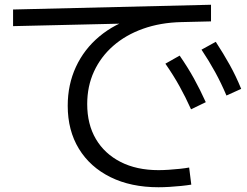

<svg xmlns="http://www.w3.org/2000/svg" viewBox="-20 -748 1040 808"><path d="M647 40Q531 40 445 -2.5Q359 -45 312 -122Q265 -199 265 -303Q265 -392 299.5 -466.5Q334 -541 398 -594.5Q462 -648 548 -674L552 -650L35 -638V-708L868 -728V-658L743 -655Q655 -653 582 -627Q509 -601 456.5 -555Q404 -509 375.5 -447Q347 -385 347 -310Q347 -225 383.5 -163Q420 -101 487.5 -66.5Q555 -32 647 -32Q666 -32 689.5 -33.5Q713 -35 736.5 -37.5Q760 -40 776 -43L785 29Q767 32 742.5 34.5Q718 37 693 38.5Q668 40 647 40ZM784 -288Q761 -339 735.5 -385Q710 -431 676 -480L736 -514Q770 -465 796 -418Q822 -371 846 -318ZM933 -346Q911 -398 885.5 -444.5Q860 -491 828 -539L888 -572Q920 -523 946.5 -475.5Q973 -428 995 -374Z"/></svg>

Font: M PLUS 1 Thin
Style: Regular
Weight: 400
Version: Version 1.001